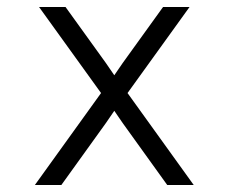

<svg xmlns="http://www.w3.org/2000/svg" viewBox="-20 -531 656 551"><path d="M270 -264 92 -511H168L284 -350L308 -315L332 -350L448 -511H524L346 -264L536 0H460L332 -178L308 -213L284 -178L156 0H80Z"/></svg>

Font: Overpass Mono Light
Style: Regular
Weight: 300
Monospace: yes
Designer: Delve Withrington, Dave Bailey
Foundry: Delve Fonts
Version: Version 1.000;DELV;Overpass